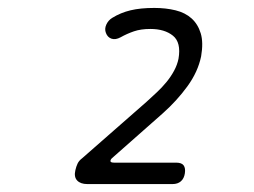

<svg xmlns="http://www.w3.org/2000/svg" viewBox="-20 -904 640 484"><path d="M200 -440Q183 -440 174.5 -449Q166 -458 170 -475Q172 -484 175.5 -491.5Q179 -499 187 -505L349 -647Q361 -658 374.5 -670.5Q388 -683 399.5 -697Q411 -711 419 -726Q427 -741 430 -756Q437 -797 416 -814Q395 -831 359 -831Q335 -831 317.5 -825Q300 -819 284 -810Q271 -803 261 -806.5Q251 -810 247 -821Q243 -831 248 -842Q253 -853 263 -859Q284 -872 309 -878Q334 -884 369 -884Q398 -884 422.5 -878Q447 -872 463 -857.5Q479 -843 486 -820Q493 -797 487 -762Q479 -723 452.5 -686.5Q426 -650 390 -618L262 -505Q258 -501 258.5 -497.5Q259 -494 268 -494H424Q438 -494 443 -487Q448 -480 446 -467Q444 -454 436 -447Q428 -440 415 -440Z"/></svg>

Font: Maple Mono ExtraLight
Style: Italic
Weight: 275
Italic angle: -10°
Monospace: yes
Designer: subframe7536
Version: Version 7.000